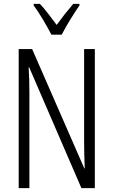

<svg xmlns="http://www.w3.org/2000/svg" viewBox="-20 -966 582 986"><path d="M244 -788H297C320 -834 359 -896 388 -938V-946H356C322 -906 301 -879 271 -838C243 -876 211 -919 185 -946H153V-938C183 -898 220 -834 244 -788ZM467 0V-714H412V-238C412 -204 413 -154 415 -101H413L145 -714H76V0H131V-488C131 -536 130 -577 127 -620H130L398 0Z"/></svg>

Font: Noto Sans Bengali ExtraCondensed Light
Style: Regular
Weight: 300
Width: 2
Designer: Joana Ranito - Universal Thirst; Jelle Bosma - Monotype Design Team
Foundry: Universal Thirst ehf.
Version: Version 3.000